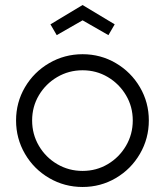

<svg xmlns="http://www.w3.org/2000/svg" viewBox="-20 -737 657 765"><path d="M44 -257Q44 -329 79.5 -389.5Q115 -450 176 -485.5Q237 -521 309 -521Q381 -521 441.5 -485.5Q502 -450 537.5 -389.5Q573 -329 573 -257Q573 -185 537.5 -124Q502 -63 441.5 -27.5Q381 8 309 8Q237 8 176 -27.5Q115 -63 79.5 -124Q44 -185 44 -257ZM509 -257Q509 -312 482 -357.5Q455 -403 409.5 -430Q364 -457 309 -457Q254 -457 208 -430Q162 -403 135 -357.5Q108 -312 108 -257Q108 -202 135 -156Q162 -110 208 -83Q254 -56 309 -56Q364 -56 409.5 -83Q455 -110 482 -156Q509 -202 509 -257ZM181 -640 309 -717 437 -640 412 -597 309 -656 206 -597Z"/></svg>

Font: Lineal Light
Style: Regular
Weight: 300
Designer: Created by Frank Adebiaye with contributions from Anton Moglia & Ariel Martín Pérez
Created by Frank ADEBIAYE with FontF
Foundry: Velvetyne Type Foundry
Version: Version 2.000